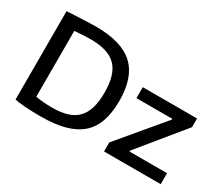

<svg xmlns="http://www.w3.org/2000/svg" viewBox="-127 -1059 1590 1379"><g transform="rotate(30 667.5 -370.0)"><path d="M826 -76 1133 -442V-449H836V-540H1286V-468L985 -100V-92H1296V-1H826ZM304 9Q270 9 237 8Q204 7 175.5 5Q147 3 124.5 0Q102 -3 89 -6V-739Q120 -741 153 -742.5Q186 -744 218 -745.5Q250 -747 278.5 -748Q307 -749 328 -749Q541 -749 640.5 -657.5Q740 -566 740 -370Q740 -271 715 -199Q690 -127 637 -81Q584 -35 501.5 -13Q419 9 304 9ZM345 -87Q417 -87 469 -103Q521 -119 554 -153.5Q587 -188 602.5 -241.5Q618 -295 618 -370Q618 -518 553 -584.5Q488 -651 342 -651Q316 -651 279.5 -649Q243 -647 208 -644V-98Q245 -92 276 -89.5Q307 -87 345 -87Z"/></g></svg>

Font: Encode Sans Wide
Style: Medium
Weight: 500
Designer: Pablo Impallari, Andres Torresi
Foundry: Pablo Impallari, Andres Torresi
Version: Version 1.000; ttfautohint (v1.00) -l 8 -r 50 -G 200 -x 14 -